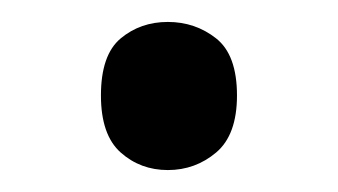

<svg xmlns="http://www.w3.org/2000/svg" viewBox="-20 -440 308 175"><path d="M72 -353Q72 -390 90 -405Q108 -420 133 -420Q158 -420 177 -405Q196 -390 196 -353Q196 -317 177 -301Q158 -285 133 -285Q108 -285 90 -301Q72 -317 72 -353Z"/></svg>

Font: Noto Sans
Style: Regular
Weight: 400
Designer: Monotype Design Team
Foundry: Monotype Imaging Inc.
Version: Version 1.902